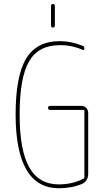

<svg xmlns="http://www.w3.org/2000/svg" viewBox="-20 -950 540 979"><path d="M240.2 -820.3V-919.9Q240.2 -929.7 250 -929.7Q259.8 -929.7 259.8 -919.9V-820.3Q259.8 -809.6 250 -809.6Q240.2 -809.6 240.2 -820.3ZM280.3 9.8Q60.5 9.8 59.6 -365.2Q59.6 -562.5 113.3 -651.4Q167 -740.2 285.2 -740.2Q341.8 -740.2 400.4 -716.8Q410.2 -713.9 410.2 -702.1Q410.2 -692.4 400.4 -696.3Q343.8 -720.7 285.2 -719.7Q175.8 -719.7 127.9 -636.7Q80.1 -553.7 80.1 -365.2Q80.1 -184.6 128.9 -97.2Q177.7 -9.8 280.3 -9.8Q349.6 -9.8 406.2 -39.1Q410.2 -40 410.2 -45.9V-384.8Q410.2 -389.6 405.3 -389.6H235.4Q225.6 -389.6 225.1 -399.9Q224.6 -410.2 235.4 -410.2H394.5Q409.2 -410.2 419.4 -399.9Q429.7 -389.6 429.7 -375V-65.4Q429.7 -27.3 399.4 -12.7Q346.7 9.8 280.3 9.8Z"/></svg>

Font: Rounded-X Mgen+ 1mn thin
Style: Regular
Weight: 100
Designer: [Source Han Sans]
Ryoko NISHIZUKA  (kana & ideographs); Paul D. Hunt (Latin, Greek & Cyrillic); Wenlong ZHANG  (bopomofo
Version: Version 1.059.20150602